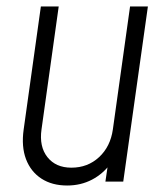

<svg xmlns="http://www.w3.org/2000/svg" viewBox="-20 -560 513 592"><path d="M187 12Q140.5 12 107.8 -9.2Q75 -30.5 60.2 -69.2Q45.5 -108 53 -161L106 -540H161L108 -161Q100.5 -108 126.2 -75.5Q152 -43 200 -43Q250.5 -43 285.5 -75.5Q320.5 -108 328 -161L381 -540H436L360 0H305L315 -68L322 -57Q298 -24 263.5 -6Q229 12 187 12Z"/></svg>

Font: Mohave Light
Style: Italic
Weight: 300
Italic angle: -8°
Designer: Gumpita Rahayu
Foundry: Tokotype
Version: Version 2.003